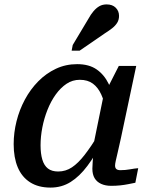

<svg xmlns="http://www.w3.org/2000/svg" viewBox="-20 -839 689 871"><path d="M501 -364 462 -334Q454 -378 439.5 -410Q425 -442 401.5 -459.5Q378 -477 342 -477Q309 -477 282 -459Q255 -441 233 -410.5Q211 -380 195.5 -341Q180 -302 172 -260.5Q164 -219 164 -180Q164 -142 172 -115Q180 -88 197.5 -74.5Q215 -61 244 -61Q278 -61 306.5 -80Q335 -99 364 -136.5Q393 -174 427 -229L446 -198Q412 -134 376.5 -86.5Q341 -39 300.5 -13.5Q260 12 209 12Q154 12 116.5 -12Q79 -36 60.5 -80Q42 -124 42 -185Q42 -237 55 -289Q68 -341 93 -387.5Q118 -434 153.5 -470Q189 -506 233.5 -527Q278 -548 330 -548Q384 -548 418.5 -524Q453 -500 473 -458.5Q493 -417 501 -364ZM598 -540 528 -210Q520 -173 514 -148Q508 -123 505 -109Q502 -95 502 -88Q502 -77 508 -72Q514 -67 526 -67Q549 -67 570.5 -71Q592 -75 607 -76L594 -10Q579 -7 561.5 -3.5Q544 0 525 2Q506 4 484 4Q458 4 438.5 -5Q419 -14 409 -31Q399 -48 399 -74Q399 -84 400.5 -105.5Q402 -127 405 -157L397 -148L451 -412L458 -420L519 -540ZM380 -752Q392 -774 404.5 -788.5Q417 -803 431 -811Q445 -819 464 -819Q490 -819 505 -804Q520 -789 520 -767Q520 -749 511.5 -735.5Q503 -722 489 -711Q475 -700 456 -688L341 -609H305L310 -635Z"/></svg>

Font: Roboto Serif Medium
Style: Italic
Weight: 500
Italic angle: -10°
Designer: Greg Gazdowicz
Foundry: Commercial Type
Version: Version 1.008